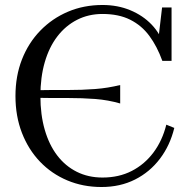

<svg xmlns="http://www.w3.org/2000/svg" viewBox="-20 -740 756 770"><path d="M106 -378Q147 -379 182.5 -379Q218 -379 249 -379Q280 -379 308 -380Q336 -381 362 -383Q388 -385 412.5 -389Q437 -393 462 -399V-325Q438 -332 413 -336.5Q388 -341 362.5 -343Q337 -345 308.5 -346Q280 -347 249 -347Q218 -347 182.5 -347Q147 -347 106 -348ZM391 -684Q335 -684 289 -660.5Q243 -637 210 -594Q177 -551 159.5 -490.5Q142 -430 142 -355Q142 -280 159.5 -219.5Q177 -159 209.5 -116.5Q242 -74 288 -51Q334 -28 391 -28Q457 -28 508.5 -54.5Q560 -81 595.5 -128.5Q631 -176 647 -240L679 -227Q662 -157 621.5 -103.5Q581 -50 521.5 -20Q462 10 387 10Q313 10 250 -16.5Q187 -43 140.5 -91.5Q94 -140 68 -207Q42 -274 42 -355Q42 -435 68 -501.5Q94 -568 141.5 -617Q189 -666 252.5 -693Q316 -720 391 -720Q452 -720 502.5 -699Q553 -678 588 -641.5Q623 -605 638 -556L614 -574L630 -710H668V-496H631Q610 -554 579 -596Q548 -638 502 -661Q456 -684 391 -684Z"/></svg>

Font: Roboto Serif 144pt
Style: Regular
Weight: 400
Version: Version 1.008